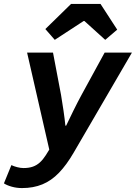

<svg xmlns="http://www.w3.org/2000/svg" viewBox="-68 -764 692 978"><path d="M44 194Q17 194 -8 187Q-33 180 -48 170L-10 77Q2 83 19.5 87.5Q37 92 52 92Q79 92 99 85Q119 78 135 63.5Q151 49 165 27L183 -2L70 -496H202L243 -280Q249 -245 255.5 -200.5Q262 -156 265 -124H269Q284 -156 306 -200.5Q328 -245 347 -280L465 -496H604L307 14Q271 76 232.5 116Q194 156 148 175Q102 194 44 194ZM211 -561 163 -616 294 -744H444L529 -613L468 -561L362 -657H358Z"/></svg>

Font: Source Code Pro ExtraLight
Style: Bold Italic
Weight: 700
Italic angle: -11°
Monospace: yes
Version: Version 1.016;hotconv 1.0.116;makeotfexe 2.5.65601